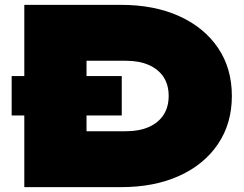

<svg xmlns="http://www.w3.org/2000/svg" viewBox="-20 -770 1006 790"><path d="M28 -457H80V-750H478Q615 -750 717.5 -703.5Q820 -657 877 -573Q934 -489 934 -375Q934 -262 877 -177.5Q820 -93 717.5 -46.5Q615 0 478 0H80V-295H28ZM336 -230H498Q553 -230 592.5 -247.5Q632 -265 653 -297.5Q674 -330 674 -375Q674 -421 653 -453Q632 -485 592.5 -502.5Q553 -520 498 -520H336V-457H481V-295H336Z"/></svg>

Font: Bounded
Style: Regular
Weight: 900
Designer: Vlad Churkin
Version: Version 1.0